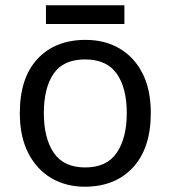

<svg xmlns="http://www.w3.org/2000/svg" viewBox="-20 -697 645 727"><path d="M551 -269Q551 -136 483.5 -63Q416 10 301 10Q230 10 174.5 -22.5Q119 -55 87 -117.5Q55 -180 55 -269Q55 -402 122 -474Q189 -546 304 -546Q377 -546 432.5 -513.5Q488 -481 519.5 -419.5Q551 -358 551 -269ZM146 -269Q146 -174 183.5 -118.5Q221 -63 303 -63Q384 -63 422 -118.5Q460 -174 460 -269Q460 -364 422 -418Q384 -472 302 -472Q220 -472 183 -418Q146 -364 146 -269ZM451 -677V-606H154V-677Z"/></svg>

Font: Noto Sans Marchen
Style: Regular
Weight: 400
Designer: Monotype Design Team
Foundry: Monotype Imaging Inc.
Version: Version 2.003; ttfautohint (v1.8.4.7-5d5b)